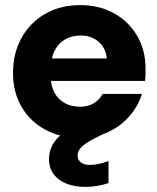

<svg xmlns="http://www.w3.org/2000/svg" viewBox="-20 -528 616 752"><path d="M295 12Q217 12 157.5 -20Q98 -52 64.5 -109.5Q31 -167 31 -242Q31 -319 64 -379Q97 -439 156.5 -473.5Q216 -508 295 -508Q369 -508 426.5 -476Q484 -444 517 -388Q550 -332 550 -259Q550 -249 550 -236.5Q550 -224 548 -211H137V-299H398Q395 -339 366.5 -364Q338 -389 296 -389Q263 -389 236.5 -374.5Q210 -360 194.5 -330.5Q179 -301 179 -255V-226Q179 -192 193 -165.5Q207 -139 233 -124.5Q259 -110 293 -110Q326 -110 348 -124Q370 -138 382 -160H536Q521 -112 487 -73Q453 -34 404 -11Q355 12 295 12ZM313 204Q274 204 242 192Q210 180 191 155.5Q172 131 172 94Q172 66 185.5 40Q199 14 232 -11Q265 -36 324 -60L367 -79L399 -10L350 14Q314 33 299 48Q284 63 284 81Q284 98 296.5 108Q309 118 332 118Q347 118 366 114Q385 110 405 103V189Q385 196 361.5 200Q338 204 313 204Z"/></svg>

Font: DM Sans 36pt Black
Style: Regular
Weight: 900
Designer: Colophon Foundry, Jonny Pinhorn
Foundry: Colophon Foundry
Version: Version 4.004;gftools[0.9.30]